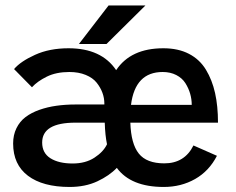

<svg xmlns="http://www.w3.org/2000/svg" viewBox="-20 -694 890 724"><path d="M277.5 -528 389.5 -673.5H528.5L381.5 -528ZM254 -77.5Q302.5 -77.5 336.2 -99.5Q370 -121.5 383.5 -150Q376.5 -183 375 -231.5H264.5Q139 -231.5 139 -156.5Q139 -117 170.2 -97.2Q201.5 -77.5 254 -77.5ZM593.5 -422.5Q489.5 -422.5 474 -298.5H703Q703 -320 697 -340.8Q691 -361.5 679 -380.5Q667 -399.5 644.8 -411Q622.5 -422.5 593.5 -422.5ZM29.5 -153Q29.5 -185 42 -210.5Q54.5 -236 76.2 -252.5Q98 -269 128.5 -279.8Q159 -290.5 192.8 -295.2Q226.5 -300 265.5 -300H373.5V-303.5Q373.5 -324.5 366.2 -344.2Q359 -364 344.5 -382.2Q330 -400.5 303.2 -411.5Q276.5 -422.5 241.5 -422.5Q192 -422.5 156.5 -405Q121 -387.5 100.5 -365L33 -433.5Q57.5 -462.5 112 -487.2Q166.5 -512 238.5 -512Q362.5 -512 418 -429.5Q473 -512 596 -512Q652 -512 692.5 -491Q733 -470 756.5 -431.2Q780 -392.5 791 -343.2Q802 -294 802 -231.5H471.5Q474 -151.5 503.5 -114.8Q533 -78 599.5 -78Q676 -78 709.5 -145.5L798 -106.5Q768.5 -49 715.8 -19Q663 11 597.5 11Q473.5 11 420.5 -61Q392.5 -31.5 347 -10.2Q301.5 11 242.5 11Q141.5 11 85.5 -31.2Q29.5 -73.5 29.5 -153Z"/></svg>

Font: League Mono Wide Medium
Style: Regular
Weight: 500
Width: 8
Designer: Tyler Finck
Foundry: The League of Moveable Type / Tyler Finck
Version: Version 2.210